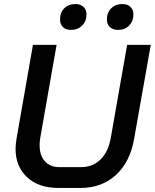

<svg xmlns="http://www.w3.org/2000/svg" viewBox="-20 -922 766 950"><path d="M57 -186Q57 -207 62 -237L143 -700H260L179 -239Q176 -221 176 -203Q176 -153 202 -124Q228 -95 274 -95H381Q439 -95 477.5 -133Q516 -171 528 -239L609 -700H726L644 -237Q624 -121 554 -56.5Q484 8 377 8H270Q171 8 114 -45Q57 -98 57 -186ZM277 -825Q277 -860 298 -881Q319 -902 354 -902Q378 -902 393 -888Q408 -874 408 -851Q408 -817 386.5 -795.5Q365 -774 331 -774Q306 -774 291.5 -788Q277 -802 277 -825ZM509 -825Q509 -860 530.5 -881Q552 -902 586 -902Q611 -902 625.5 -888Q640 -874 640 -851Q640 -817 619 -795.5Q598 -774 563 -774Q539 -774 524 -788Q509 -802 509 -825Z"/></svg>

Font: Bai Jamjuree SemiBold
Style: Italic
Weight: 600
Italic angle: -10°
Version: Version 1.000; ttfautohint (v1.6)